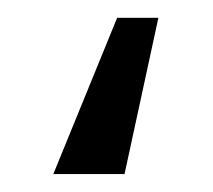

<svg xmlns="http://www.w3.org/2000/svg" viewBox="-20 -83 240 216"><path d="M111.8 -63H158.2L120.1 112.8H40Z"/></svg>

Font: Clear Sans Light
Style: Regular
Weight: 300
Foundry: Intel Corporation
Version: Version 1.00